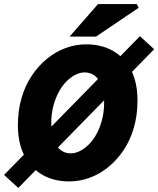

<svg xmlns="http://www.w3.org/2000/svg" viewBox="-32 -880 778 944"><path d="M58 44 -12 -20 656 -702 726 -638ZM308 12Q233 12 176.5 -20.5Q120 -53 88 -114.5Q56 -176 56 -264Q56 -337 74 -398.5Q92 -460 124.5 -508.5Q157 -557 199.5 -591.5Q242 -626 291 -644Q340 -662 392 -662Q467 -662 524 -629.5Q581 -597 612.5 -535.5Q644 -474 644 -386Q644 -313 626 -251.5Q608 -190 575.5 -141.5Q543 -93 500.5 -58.5Q458 -24 409 -6Q360 12 308 12ZM316 -126Q338 -126 361 -137.5Q384 -149 405.5 -170.5Q427 -192 443.5 -223Q460 -254 470 -292.5Q480 -331 480 -376Q480 -423 468.5 -456Q457 -489 435.5 -506.5Q414 -524 384 -524Q362 -524 339 -512.5Q316 -501 294.5 -479.5Q273 -458 256.5 -427Q240 -396 230 -357.5Q220 -319 220 -274Q220 -227 231.5 -194Q243 -161 264.5 -143.5Q286 -126 316 -126ZM310 -700 450 -860H640L650 -842L440 -700Z"/></svg>

Font: Source Sans 3 Black
Style: Italic
Weight: 900
Italic angle: -11°
Designer: Paul D. Hunt
Foundry: Adobe
Version: Version 3.052;hotconv 1.1.0;makeotfexe 2.6.0